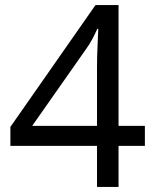

<svg xmlns="http://www.w3.org/2000/svg" viewBox="-20 -738 612 758"><path d="M552 -162H448V0H363V-162H21V-237L357 -718H448V-241H552ZM363 -466Q363 -518 365 -554.5Q367 -591 368 -624H364Q356 -605 344 -583Q332 -561 321 -546L107 -241H363Z"/></svg>

Font: RS Noto Sans
Style: Regular
Weight: 400
Designer: Monotype Design Team
Foundry: Monotype Imaging Inc.
Version: Version 3.10